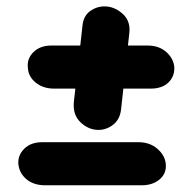

<svg xmlns="http://www.w3.org/2000/svg" viewBox="-20 -654 584 586"><path d="M374.5 -551.5 370.5 -515H430.5Q465.5 -515 487.8 -495Q510 -475 512 -448.5Q513 -420.5 493.8 -402Q474.5 -383.5 439.5 -383.5H356.5L349.5 -320Q346 -289.5 325.5 -273.5Q305 -257.5 280.5 -257.5Q250.5 -257.5 226 -280.5Q201.5 -303.5 205.5 -343.5L210 -383.5H145.5Q111.5 -383.5 88.8 -402Q66 -420.5 65 -448.5Q62 -475 82.2 -495Q102.5 -515 136.5 -515H225L231.5 -573.5Q234 -604.5 254.2 -619.5Q274.5 -634.5 299 -634.5Q329 -634.5 354.2 -612Q379.5 -589.5 374.5 -551.5ZM36 -153.5Q34 -180 54 -200Q74 -220 109 -220H403Q437 -220 460.2 -200Q483.5 -180 486 -153.5Q488.5 -124.5 467.2 -106.5Q446 -88.5 412 -88.5H118Q83 -88.5 61 -106.8Q39 -125 36 -153.5Z"/></svg>

Font: Edu NSW ACT Hand
Style: Regular
Weight: 400
Designer: Tina and Corey Anderson, Eben Sorkin, Mirko Velimirovic
Foundry: Sorkin Type Co.
Version: Version 2.000